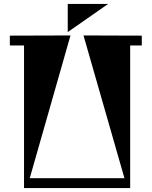

<svg xmlns="http://www.w3.org/2000/svg" viewBox="-20 -955 770 975"><path d="M324 -935H529L324 -792ZM700 -774V-724H641V0H102V-724H30V-774L338 -775L131 -50H612L404 -775Z"/></svg>

Font: Chokokutai
Style: Regular
Weight: 400
Designer: 108号,108go
Foundry: Font Zone 108
Version: Version 1.000; ttfautohint (v1.8.3)